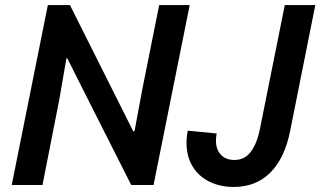

<svg xmlns="http://www.w3.org/2000/svg" viewBox="-20 -740 1281 768"><path d="M171.4 -719.7H259.8L512.7 -215.3H518.1L549.8 -385.7L616.7 -719.7H738.8L594.2 0H504.9L293 -419.4L249.5 -506.3H245.6L216.3 -336.9L149.9 0H26.9ZM726.1 -168.5Q726.1 -192.9 731 -217.3L846.7 -206.1Q843.8 -191.4 843.8 -177.7Q843.8 -142.1 863.5 -121.1Q883.3 -100.1 917.5 -100.1Q959 -100.1 983.6 -133.3Q1008.3 -166.5 1020 -225.6L1119.1 -719.7H1241.2L1140.6 -216.3Q1118.7 -106.9 1061.3 -49.6Q1003.9 7.8 915 7.8Q860.4 7.8 817.4 -13.4Q774.4 -34.7 750.2 -74.5Q726.1 -114.3 726.1 -168.5Z"/></svg>

Font: Reddit Sans Vanilla SemiBold
Style: Italic
Weight: 600
Italic angle: -11.25°
Designer: Stephen Hutchings
Version: Version 1.013